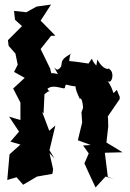

<svg xmlns="http://www.w3.org/2000/svg" viewBox="-20 -796 572 846"><path d="M270 -423C273 -425 314 -407 340 -421C303 -440 307 -410 332 -360C335 -367 344 -357 346 -321L339 -301L342 -256L323 -178L380 -157L346 -155L371 -120L352 -76C368 -41 384 -5 401 30L445 -18L481 -8L455 -17L442 -123L520 -125L449 -168L457 -239L456 -275L455 -283L507 -359C509 -376 508 -363 495 -400C467 -374 494 -384 448 -449C470 -405 493 -486 455 -494C477 -498 442 -472 409 -534C397 -472 405 -494 418 -495C369 -533 398 -555 370 -516C330 -521 331 -523 285 -527C289 -577 305 -566 284 -554C230 -523 268 -510 236 -490C225 -483 205 -525 235 -470C174 -484 203 -453 206 -473L201 -494L159 -580L205 -638L224 -639L159 -705L205 -776L141 -767L96 -742L42 -748L46 -709L77 -681L15 -619L18 -594L48 -560L58 -511L42 -479L89 -453L38 -406L70 -344V-267L20 -282L64 -216L26 -172L70 -159L22 -116L12 -3L53 -15L82 18L143 -18L211 -30L214 -51L198 -121L220 -98L198 -134L224 -243L197 -220L166 -302L172 -297L176 -381C212 -412 203 -378 189 -405C220 -430 271 -393 266 -413Z"/></svg>

Font: Asimov Aggro
Style: Condensed
Weight: 500
Designer: Google
Version: Version 2.000980; 2014